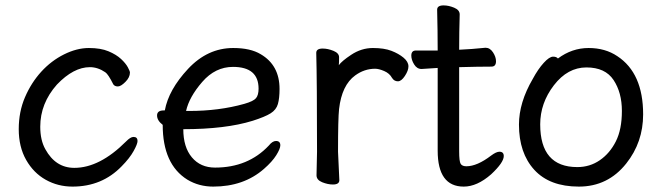

<svg xmlns="http://www.w3.org/2000/svg" viewBox="-20 -671 2465 715"><path d="M250 23.9Q195.8 23.9 150.4 -1.5Q105 -26.9 77.4 -75.4Q49.8 -124 49.8 -189.9Q49.8 -254.9 73 -308.8Q96.2 -362.8 133.5 -403.8Q170.9 -444.8 218.5 -468.5Q266.1 -492.2 311 -492.2Q355 -492.2 384 -480Q413.1 -467.8 430.7 -451.4Q448.2 -435.1 456.1 -420.4Q463.9 -405.8 463.9 -400.9Q463.9 -382.8 447 -366Q430.2 -349.1 418.9 -349.1Q407.2 -349.1 401.9 -356.9Q382.8 -395 372.1 -401.9Q344.2 -420.9 314.9 -420.9Q253.9 -420.9 191.9 -356Q129.9 -286.1 129.9 -199.2Q129.9 -148.9 148.9 -115.2Q187 -45.9 256.8 -45.9Q351.1 -45.9 449.2 -144Q465.8 -161.1 477.1 -161.1Q492.2 -161.1 492.2 -146Q492.2 -134.8 477.5 -108.4Q462.9 -82 433.1 -51.8Q359.9 23.9 250 23.9Z M684.6 -257.8Q795.9 -257.8 889.6 -284.2Q923.8 -293.9 933.3 -305.4Q942.9 -316.9 942.9 -340.8Q942.9 -421.9 847.7 -421.9Q781.7 -421.9 733.2 -366Q684.6 -310.1 672.9 -257.8ZM773.9 23.9Q720.7 23.9 677.7 -2Q585.9 -59.1 585.9 -206.1Q564.9 -222.2 564.9 -241Q564.9 -259.8 589.8 -259.8H593.8Q607.9 -336.9 680.4 -414.6Q752.9 -492.2 848.6 -492.2Q912.6 -492.2 950.7 -469.2Q1021 -428.2 1021 -339.8Q1021 -305.2 1014.9 -283.7Q1008.8 -262.2 987.8 -249Q966.8 -235.8 920.9 -221.2Q819.8 -189.9 662.6 -189.9Q662.6 -123 694.6 -85Q726.6 -46.9 780.8 -46.9Q903.8 -46.9 981 -128.9Q994.6 -146 1007.8 -146Q1023.9 -146 1023.9 -129.9Q1023.9 -117.2 1008.8 -93Q993.7 -68.8 962.9 -42Q887.7 23.9 773.9 23.9Z M1219.7 16.1Q1200.7 16.1 1179.7 7.6Q1158.7 -1 1158.7 -18.1L1160.6 -106Q1160.6 -367.2 1157.7 -474.1Q1157.7 -490.2 1181.6 -490.2Q1200.7 -490.2 1221.7 -481.7Q1242.7 -473.1 1242.7 -458Q1242.7 -436 1241.7 -428.2Q1252.9 -443.8 1287.6 -466.8Q1325.7 -492.2 1368.7 -492.2Q1410.6 -492.2 1437.7 -481.7Q1464.8 -471.2 1482.9 -456.1Q1501 -440.9 1501 -423.8Q1501 -408.2 1487.8 -388.2Q1474.6 -368.2 1461.9 -368.2Q1447.8 -368.2 1439.9 -380.9Q1430.7 -397.9 1410.6 -406.5Q1390.6 -415 1377 -415Q1336.9 -415 1302.7 -390.1Q1252.9 -354 1242.7 -265.1Q1238.8 -230 1238.8 -106L1243.7 0Q1243.7 16.1 1219.7 16.1Z M1707 23.9Q1609.9 23.9 1609.9 -109.9V-418L1549.8 -414.1Q1532.7 -414.1 1522.2 -431.2Q1511.7 -448.2 1511.7 -463.9Q1511.7 -482.9 1528.8 -482.9H1609.9Q1609.9 -556.2 1607.9 -634.8Q1607.9 -650.9 1631.8 -650.9Q1650.9 -650.9 1671.4 -642.3Q1691.9 -633.8 1691.9 -617.2Q1689.9 -551.8 1689.9 -485.8Q1735.8 -487.8 1788.1 -493.2Q1804.7 -493.2 1815.9 -476.1Q1827.1 -459 1827.1 -442.9Q1827.1 -422.9 1810.1 -422.9Q1761.7 -422.9 1689.9 -420.9V-107.9Q1689.9 -69.8 1695.6 -60.8Q1701.2 -51.8 1716.8 -51.8Q1756.8 -51.8 1809.1 -91.8Q1828.1 -106 1839.8 -106Q1856 -106 1856 -89.8Q1856 -65.9 1809.1 -22Q1756.8 23.9 1707 23.9Z M2129.9 -48.8Q2176.8 -48.8 2213.9 -74.5Q2251 -100.1 2273.4 -144.5Q2295.9 -189 2295.9 -257.8Q2295.9 -326.2 2264.9 -373Q2233.9 -419.9 2163.8 -419.9Q2093.8 -419.9 2042.7 -353.5Q1991.7 -287.1 1991.7 -208Q1991.7 -48.8 2129.9 -48.8ZM2135.7 23.9Q2026.9 23.9 1969.7 -38.6Q1912.6 -101.1 1912.6 -207Q1912.6 -289.1 1963.9 -377Q1983.9 -414.1 2004.9 -437Q2025.9 -460 2039.6 -460Q2052.7 -460 2057.6 -453.1Q2109.9 -492.2 2171.9 -492.2Q2233.9 -492.2 2278.8 -461.9Q2375 -398.9 2375 -245.1Q2375 -141.1 2312 -62Q2243.7 23.9 2135.7 23.9Z"/></svg>

Font: LXGW WenKai Screen
Style: Regular
Weight: 400
Designer: LXGW / Fontworks Inc.
Foundry: LXGW / Fontworks Inc.
Version: Version 1.510;January 18,2025